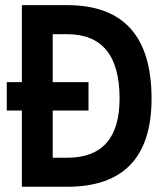

<svg xmlns="http://www.w3.org/2000/svg" viewBox="-20 -713 626 733"><path d="M5.9 -291V-399.4H63.5V-693.4H236.3Q558.6 -693.4 558.6 -336.9Q558.6 0 236.3 0H63.5V-291ZM181.2 -110.8H236.3Q436.5 -110.8 436.5 -336.9Q436.5 -582.5 236.3 -582.5H181.2V-399.4H317.9V-291H181.2Z"/></svg>

Font: Cascadia Mono PL SemiBold
Style: Regular
Weight: 600
Monospace: yes
Designer: Aaron Bell
Foundry: Saja Typeworks
Version: Version 2404.023; ttfautohint (v1.8.4)